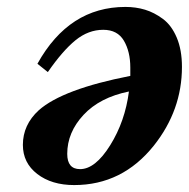

<svg xmlns="http://www.w3.org/2000/svg" viewBox="-20 -522 545 554"><path d="M46 -104Q46 -162 92 -204Q161 -265 356 -303V-327Q356 -373 337.5 -404.5Q319 -436 278 -436Q235 -436 198 -406Q161 -376 118 -314L88 -338Q179 -502 342 -502Q372 -502 398.5 -494Q425 -486 450 -467.5Q475 -449 490 -413.5Q505 -378 505 -329Q505 -204 424 -102Q333 12 194 12Q129 12 87.5 -20Q46 -52 46 -104ZM174 -78Q174 -34 211 -34Q255 -34 298 -103Q341 -172 352 -258Q268 -241 221 -190.5Q174 -140 174 -78Z"/></svg>

Font: Lingua Franca
Style: Bold Italic
Weight: 700
Italic angle: -13°
Version: Version 1.19